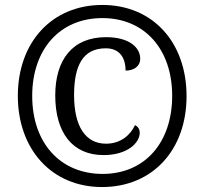

<svg xmlns="http://www.w3.org/2000/svg" viewBox="-20 -745 825 775"><path d="M392 10C596 10 733 -140 733 -357C733 -574 597 -725 393 -725C189 -725 52 -574 52 -358C52 -142 189 10 392 10ZM394 -43C225 -43 110 -166 110 -358C110 -546 222 -672 393 -672C564 -672 675 -546 675 -358C675 -171 566 -43 394 -43ZM398 -119C495 -119 544 -169 544 -209C544 -224 537 -234 525 -240C507 -201 468 -165 408 -165C325 -165 279 -235 279 -361C279 -481 315 -550 407 -550C468 -550 487 -505 487 -460C520 -460 546 -477 546 -508C546 -553 502 -595 408 -595C272 -595 203 -503 203 -360C203 -210 272 -119 398 -119Z"/></svg>

Font: Noto Serif Armenian SemiCondensed SemiBold
Style: Regular
Weight: 600
Width: 4
Designer: Monotype Design Team
Foundry: Monotype Imaging Inc.
Version: Version 2.008